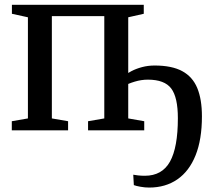

<svg xmlns="http://www.w3.org/2000/svg" viewBox="-20 -558 910 822"><path d="M618.5 245Q600 245 581 241.5Q562 238 553 234.5L550.5 190Q558 191.5 571.5 193Q585 194.5 600 194.5Q674 194.5 707.8 133.8Q741.5 73 741.5 -52Q741.5 -141.5 713 -179.2Q684.5 -217 613 -217Q585 -217 556.8 -208.5Q528.5 -200 510 -189V-232.5Q522.5 -243 542.8 -253.5Q563 -264 588.5 -270.8Q614 -277.5 642 -277.5Q715.5 -277.5 760 -253.5Q804.5 -229.5 824.5 -181.2Q844.5 -133 844.5 -60Q844.5 39.5 817.2 107.2Q790 175 739.2 210Q688.5 245 618.5 245ZM30.5 0V-39L99.5 -51V-484L31 -499V-537.5H595.5V-499L529 -484V-51L597.5 -39V0H357V-39L426.5 -51V-489H202V-51L271.5 -39V0Z"/></svg>

Font: Merriweather 60pt
Style: Regular
Weight: 400
Version: Version 2.100